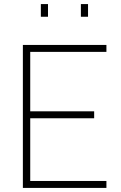

<svg xmlns="http://www.w3.org/2000/svg" viewBox="-20 -920 592 940"><path d="M92 0V-700H501V-666H128V-375H441V-341H128V-34H501V0ZM376 -838V-900H411V-838ZM180 -838V-900H215V-838Z"/></svg>

Font: TitilliumWeb ExtraLight
Style: Regular
Weight: 400
Designer: Mohamed Gaber, Accademia di Belle Arti di Urbino and others
Foundry: Kief Type Foundry, Accademia di Belle Arti di Urbino and others
Version: Version 3.000; ttfautohint (v1.8.2)